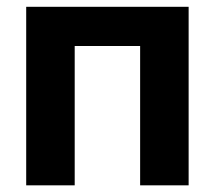

<svg xmlns="http://www.w3.org/2000/svg" viewBox="-20 -556 644 576"><path d="M545.9 -535.6V0H400.4V-418H204.1V0H58.6V-535.6Z"/></svg>

Font: Inter 20pt
Style: Bold
Weight: 700
Version: Version 4.001;git-66647c0bb